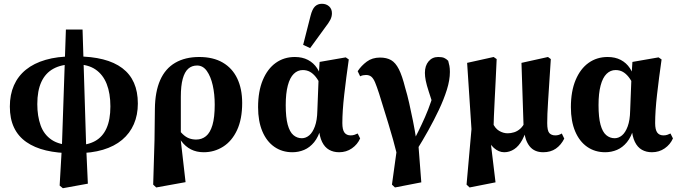

<svg xmlns="http://www.w3.org/2000/svg" viewBox="-20 -789 3574 1014"><path d="M295 191 307 -17 328 -633H416L435 -18L444 181L312 205ZM361 20Q284 20 223 5.5Q162 -9 119 -39Q76 -69 54 -115.5Q32 -162 32 -226Q32 -289 53.5 -338Q75 -387 117 -421Q159 -455 221 -473Q283 -491 363 -491V-449Q304 -449 262 -426Q220 -403 198.5 -356.5Q177 -310 177 -239Q177 -176 194.5 -127Q212 -78 253 -50.5Q294 -23 361 -23ZM384 20V-22Q442 -22 482 -44Q522 -66 542.5 -111.5Q563 -157 563 -227Q563 -296 543.5 -345.5Q524 -395 484.5 -422Q445 -449 384 -449V-491Q463 -491 524 -475.5Q585 -460 626 -429Q667 -398 687.5 -351.5Q708 -305 708 -242Q708 -182 687 -133.5Q666 -85 625 -50.5Q584 -16 523.5 2Q463 20 384 20Z M789 186 796 -48 798 -214Q799 -305 826 -366Q853 -427 905.5 -457.5Q958 -488 1032 -488Q1106 -488 1156.5 -458.5Q1207 -429 1233 -374.5Q1259 -320 1259 -245Q1259 -160 1232 -102Q1205 -44 1158.5 -14.5Q1112 15 1056 15Q1018 15 988.5 0Q959 -15 937.5 -44Q916 -73 904 -112L902 -116L909 -127Q927 -98 944 -81.5Q961 -65 978.5 -58.5Q996 -52 1016 -52Q1046 -52 1068 -70Q1090 -88 1102 -128.5Q1114 -169 1114 -236Q1114 -292 1103.5 -338.5Q1093 -385 1072.5 -414Q1052 -443 1021 -443Q993 -443 974 -426Q955 -409 945 -372.5Q935 -336 935 -278V-74L933 -63L960 173L805 201Z M1524 15Q1470 15 1429 -13.5Q1388 -42 1365.5 -95.5Q1343 -149 1343 -223Q1343 -307 1368 -366.5Q1393 -426 1436.5 -457Q1480 -488 1537 -488Q1577 -488 1606.5 -472.5Q1636 -457 1654.5 -429Q1673 -401 1681 -365H1690L1675 -336Q1662 -365 1647.5 -383Q1633 -401 1616.5 -410Q1600 -419 1579 -419Q1552 -419 1531.5 -399Q1511 -379 1500 -337.5Q1489 -296 1489 -234Q1489 -169 1499.5 -130.5Q1510 -92 1529.5 -75.5Q1549 -59 1574 -59Q1595 -59 1613 -74Q1631 -89 1643 -121.5Q1655 -154 1656 -204L1663 -385L1668 -462L1806 -486L1822 -475Q1815 -427 1809 -380Q1803 -333 1798 -289.5Q1793 -246 1790.5 -208Q1788 -170 1788 -139Q1788 -104 1799 -89Q1810 -74 1832 -74Q1843 -74 1852 -77Q1861 -80 1869 -84L1882 -58Q1868 -26 1838.5 -5.5Q1809 15 1771 15Q1741 15 1718 2Q1695 -11 1681 -39.5Q1667 -68 1664 -112L1675 -113Q1662 -66 1639 -38Q1616 -10 1586.5 2.5Q1557 15 1524 15ZM1581 -552 1620 -705Q1629 -741 1643.5 -755Q1658 -769 1680 -769Q1703 -769 1718 -755.5Q1733 -742 1733 -719Q1733 -701 1724.5 -684.5Q1716 -668 1698 -645L1618 -535Z M2050 186 2084 -60 2081 44Q2056 -56 2030.5 -138Q2005 -220 1982 -295Q1970 -332 1961 -353.5Q1952 -375 1941 -384Q1930 -393 1913 -393Q1905 -393 1897.5 -391.5Q1890 -390 1882 -386L1869 -413Q1888 -442 1917 -463.5Q1946 -485 1987 -485Q2022 -485 2045.5 -471.5Q2069 -458 2086.5 -423.5Q2104 -389 2120 -325Q2131 -289 2141 -244.5Q2151 -200 2161 -150.5Q2171 -101 2179 -48L2188 -47L2205 174L2066 201ZM2181 3 2155 -29Q2172 -60 2189.5 -95.5Q2207 -131 2224.5 -170.5Q2242 -210 2256.5 -253Q2271 -296 2283 -341L2274 -214Q2256 -270 2244.5 -305Q2233 -340 2228.5 -363Q2224 -386 2224 -404Q2224 -442 2243.5 -465Q2263 -488 2294 -488Q2314 -488 2325 -483.5Q2336 -479 2347 -468Q2351 -454 2353.5 -441Q2356 -428 2356 -409Q2356 -366 2340 -315Q2324 -264 2298 -209Q2272 -154 2241.5 -99.5Q2211 -45 2181 3Z M2444 186 2470 -107 2447 -457 2587 -488 2603 -477Q2600 -413 2597.5 -359.5Q2595 -306 2592.5 -261Q2590 -216 2588.5 -176Q2587 -136 2586 -98L2567 -75L2597 174L2460 201ZM2849 15Q2802 15 2777 -16.5Q2752 -48 2746 -107L2745 -124L2734 -457L2874 -488L2889 -477Q2884 -401 2880.5 -346Q2877 -291 2874.5 -253Q2872 -215 2871 -188Q2870 -161 2870 -139Q2870 -99 2881 -86.5Q2892 -74 2913 -74Q2922 -74 2930.5 -76.5Q2939 -79 2947 -84L2960 -57Q2943 -23 2915.5 -4Q2888 15 2849 15ZM2643 15Q2614 15 2588 -8Q2562 -31 2546 -79L2552 -87L2581 -142Q2594 -111 2616 -98Q2638 -85 2661 -85Q2678 -85 2695.5 -90.5Q2713 -96 2728 -109.5Q2743 -123 2754 -147L2769 -135L2767 -133Q2756 -83 2738 -50Q2720 -17 2695.5 -1Q2671 15 2643 15Z M3176 15Q3122 15 3081 -13.5Q3040 -42 3017.5 -95.5Q2995 -149 2995 -223Q2995 -307 3020 -366.5Q3045 -426 3088.5 -457Q3132 -488 3189 -488Q3229 -488 3258.5 -472.5Q3288 -457 3306.5 -429Q3325 -401 3333 -365H3342L3327 -336Q3314 -365 3299.5 -383Q3285 -401 3268.5 -410Q3252 -419 3231 -419Q3204 -419 3183.5 -399Q3163 -379 3152 -337.5Q3141 -296 3141 -234Q3141 -169 3151.5 -130.5Q3162 -92 3181.5 -75.5Q3201 -59 3226 -59Q3247 -59 3265 -74Q3283 -89 3295 -121.5Q3307 -154 3308 -204L3315 -385L3320 -462L3458 -486L3474 -475Q3467 -427 3461 -380Q3455 -333 3450 -289.5Q3445 -246 3442.5 -208Q3440 -170 3440 -139Q3440 -104 3451 -89Q3462 -74 3484 -74Q3495 -74 3504 -77Q3513 -80 3521 -84L3534 -58Q3520 -26 3490.5 -5.5Q3461 15 3423 15Q3393 15 3370 2Q3347 -11 3333 -39.5Q3319 -68 3316 -112L3327 -113Q3314 -66 3291 -38Q3268 -10 3238.5 2.5Q3209 15 3176 15Z"/></svg>

Font: Source Serif 4 36pt
Style: Bold
Weight: 700
Designer: Frank Grießhammer
Foundry: Adobe Systems Incorporated
Version: Version 4.004;hotconv 1.0.116;makeotfexe 2.5.65601